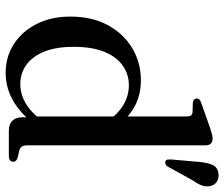

<svg xmlns="http://www.w3.org/2000/svg" viewBox="-78 -721 811 695"><g transform="rotate(90 327.5 -373.5)"><path d="M404.5 -80.5 401.5 -84V-643.5Q401.5 -654.5 398 -659.2Q394.5 -664 386 -665L352 -666Q343.5 -667.5 340 -671Q336.5 -674.5 336.5 -680Q336.5 -686 340.5 -690Q344.5 -694 355.5 -697.5L440.5 -727.5Q455.5 -732.5 465 -735Q474.5 -737.5 482 -737.5Q494 -737.5 500 -730.8Q506 -724 506 -712.5V-66.5Q506 -53.5 511 -46.8Q516 -40 525.5 -37.5L548.5 -32.5Q557.5 -30 561.5 -26Q565.5 -22 565.5 -15.5Q565.5 -8.5 560.2 -4.2Q555 0 544 0H452Q430.5 0 417.5 -12.5Q404.5 -25 404.5 -48.5ZM40 -222.5Q40 -301 71 -358.2Q102 -415.5 154.5 -446.8Q207 -478 271 -478Q330 -478 375.8 -449.2Q421.5 -420.5 450 -367.5L426 -343.5Q401 -388 365.2 -411.2Q329.5 -434.5 288.5 -434.5Q249.5 -434.5 217.8 -412.5Q186 -390.5 167.8 -346.2Q149.5 -302 149.5 -234.5Q149.5 -171 167 -128Q184.5 -85 215 -63.2Q245.5 -41.5 284 -41.5Q324 -41.5 359.8 -64.5Q395.5 -87.5 425 -133.5L440.5 -109Q402.5 -51.5 352.2 -20Q302 11.5 243.5 11.5Q185 11.5 139 -18.5Q93 -48.5 66.5 -101.2Q40 -154 40 -222.5ZM566 -688Q568.5 -718 576.5 -736.5Q584.5 -755 606 -758.5Q624.5 -762 637.8 -752.8Q651 -743.5 653.5 -728.5Q657 -713 650.8 -697.2Q644.5 -681.5 632 -664L582 -573.5Q578.5 -569 573.8 -567Q569 -565 564 -567Q558.5 -569 557.8 -574Q557 -579 557 -584.5Z"/></g></svg>

Font: Fraunces 24pt
Style: Regular
Weight: 400
Version: Version 1.000;[b76b70a41]